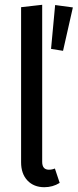

<svg xmlns="http://www.w3.org/2000/svg" viewBox="-20 -769 324 801"><path d="M68 -92V-739L156 -749V-94Q156 -61 184 -61Q197 -61 209 -66L229 -6Q200 12 165 12Q121 12 94.5 -16Q68 -44 68 -92ZM243 -557 284 -738 210 -748 193 -565Z"/></svg>

Font: Fira Sans Extra Condensed
Style: Regular
Weight: 400
Width: 1
Designer: Carrois Corporate & Edenspiekermann AG
Foundry: Carrois Corporate GbR & Edenspiekermann AG
Version: Version 4.203